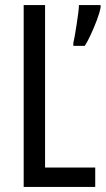

<svg xmlns="http://www.w3.org/2000/svg" viewBox="-20 -800 415 754"><path d="M73 -66V-780H157V-142H354V-66ZM375 -770Q371 -749 360 -720Q349 -691 336.5 -664Q324 -637 313 -620H268V-631Q270 -639 273.5 -658.5Q277 -678 280.5 -701.5Q284 -725 287 -746.5Q290 -768 290 -780H375Z"/></svg>

Font: Noto Sans Malayalam UI ExtraCondensed
Style: Regular
Weight: 400
Width: 2
Designer: Jelle Bosma - Monotype Design Team
Foundry: Monotype Imaging Inc.
Version: Version 2.104; ttfautohint (v1.8.4.7-5d5b)